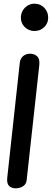

<svg xmlns="http://www.w3.org/2000/svg" viewBox="-20 -1024 282 1044"><path d="M66 0Q42.5 0 29.2 -13.2Q16 -26.5 19.5 -58.5L87.5 -682Q90 -701.5 99.5 -712.5Q109 -723.5 121.2 -728Q133.5 -732.5 144.5 -732Q168 -731.5 182.8 -717Q197.5 -702.5 193.5 -668.5L125 -45Q123 -28 113.5 -18.2Q104 -8.5 91 -4.2Q78 0 66 0ZM167.5 -855.5Q147.5 -855.5 130.5 -865Q113.5 -874.5 103.5 -891Q93.5 -907.5 93.5 -927.5Q93.5 -949 103.5 -966.2Q113.5 -983.5 130.5 -993.8Q147.5 -1004 167.5 -1004Q199 -1004 220.5 -982Q242 -960 242 -927.5Q242 -897.5 220.5 -876.5Q199 -855.5 167.5 -855.5Z"/></svg>

Font: Edu SA Hand Medium
Style: Regular
Weight: 500
Designer: Tina and Corey Anderson, Eben Sorkin, Mirko Velimirovic
Foundry: Google for Education
Version: Version 2.000